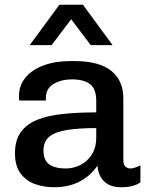

<svg xmlns="http://www.w3.org/2000/svg" viewBox="-20 -778 642 808"><path d="M207 10Q166 10 128.5 -3Q91 -16 67 -47.5Q43 -79 43 -133Q43 -188 67.5 -222Q92 -256 137 -274Q182 -292 245 -298.5Q308 -305 385 -305V-353Q385 -403 359.5 -423.5Q334 -444 282 -444Q239 -444 206 -425Q173 -406 173 -365V-355H61Q60 -359 60 -364.5Q60 -370 60 -375Q60 -419 87.5 -452Q115 -485 164 -503Q213 -521 276 -521H293Q397 -521 448 -480Q499 -439 499 -365V-104Q499 -85 508 -77Q517 -69 528 -69Q538 -69 549.5 -73Q561 -77 571 -82V-11Q558 -1 538 4.5Q518 10 490 10Q457 10 435.5 -2Q414 -14 403 -34.5Q392 -55 390 -81Q361 -38 315 -14Q269 10 207 10ZM257 -69Q289 -69 318 -83.5Q347 -98 366 -127Q385 -156 385 -200V-239Q315 -239 265 -231.5Q215 -224 189 -204Q163 -184 163 -144Q163 -104 187 -86.5Q211 -69 257 -69ZM105 -588 230 -758H329L454 -588H362L243 -745H316L197 -588Z"/></svg>

Font: Chivo Medium Medium
Style: Regular
Weight: 500
Version: Version 2.002